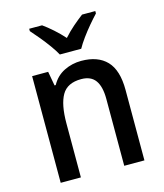

<svg xmlns="http://www.w3.org/2000/svg" viewBox="-114 -851 799 937"><g transform="rotate(-15 285.5 -383.0)"><path d="M326 -549Q410 -549 454.5 -502.5Q499 -456 499 -356V0H397V-338Q397 -400 374.5 -431.5Q352 -463 303 -463Q233 -463 205.5 -415.5Q178 -368 178 -273V0H76V-539H157L170 -467H176Q199 -509 239.5 -529Q280 -549 326 -549ZM234 -606Q222 -628 202.5 -655Q183 -682 161.5 -708Q140 -734 122 -754V-766H187Q211 -749 237.5 -725.5Q264 -702 288 -675Q313 -703 338.5 -725Q364 -747 389 -766H456V-754Q438 -735 416 -709Q394 -683 374 -655.5Q354 -628 342 -606Z"/></g></svg>

Font: Noto Sans Malayalam SemiCondensed Medium
Style: Regular
Weight: 500
Width: 4
Designer: Jelle Bosma - Monotype Design Team
Foundry: Monotype Imaging Inc.
Version: Version 2.104; ttfautohint (v1.8.4.7-5d5b)